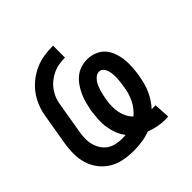

<svg xmlns="http://www.w3.org/2000/svg" viewBox="-148 -663 797 797"><g transform="rotate(-45 250.0 -264.5)"><path d="M386 9Q363 9 341 4.5Q319 0 298 -8Q274 1 249.5 4.5Q225 8 201 8Q172 8 143 2.5Q114 -3 90 -17.5Q66 -32 49 -54Q32 -76 23.5 -103Q15 -130 15 -160Q15 -190 20 -219L42 -349Q46 -376 55.5 -401.5Q65 -427 81 -449.5Q97 -472 119.5 -490Q142 -508 167 -519Q192 -530 218.5 -534Q245 -538 272 -538V-468Q254 -468 236 -465Q218 -462 201 -454Q184 -446 169.5 -434Q155 -422 144 -406Q133 -390 127 -373Q121 -356 119 -338L97 -208Q94 -190 93.5 -171.5Q93 -153 97.5 -136Q102 -119 111.5 -104Q121 -89 135 -79.5Q149 -70 166.5 -66Q184 -62 203 -62Q208 -62 213 -62.5Q218 -63 223 -63Q210 -80 202 -100.5Q194 -121 190.5 -143.5Q187 -166 188.5 -189Q190 -212 193 -236Q197 -254 201.5 -272.5Q206 -291 214 -309Q222 -327 233 -343.5Q244 -360 259.5 -373Q275 -386 294 -392Q313 -398 332 -398Q354 -398 375 -389.5Q396 -381 409.5 -365.5Q423 -350 430.5 -329.5Q438 -309 440.5 -287Q443 -265 441.5 -242.5Q440 -220 436 -197Q433 -179 428.5 -161Q424 -143 416.5 -126Q409 -109 398.5 -92.5Q388 -76 375 -62Q379 -62 382 -62Q385 -62 388 -62Q391 -62 393.5 -62Q396 -62 398 -62L402 8Q398 8 394 8.5Q390 9 386 9ZM300 -94Q313 -105 323.5 -118.5Q334 -132 341 -147Q348 -162 352.5 -177.5Q357 -193 359 -208Q361 -220 362.5 -231.5Q364 -243 364.5 -255Q365 -267 364 -278Q363 -289 360 -299.5Q357 -310 349.5 -318.5Q342 -327 331 -327Q320 -327 311 -320Q302 -313 296 -304Q290 -295 286 -285Q282 -275 279 -265Q276 -255 274 -244.5Q272 -234 270 -224Q267 -206 266.5 -188Q266 -170 269.5 -153Q273 -136 280.5 -121Q288 -106 300 -94Z"/></g></svg>

Font: Iosevka Curly Slab Oblique
Style: Regular
Weight: 400
Italic angle: -9°
Monospace: yes
Designer: Belleve Invis
Foundry: Belleve Invis
Version: Version 11.1.0; ttfautohint (v1.8.3)